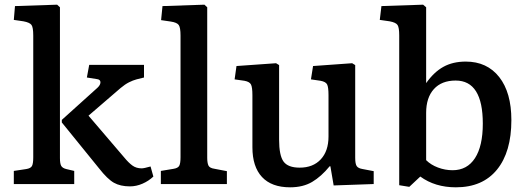

<svg xmlns="http://www.w3.org/2000/svg" viewBox="-20 -786 2247 820"><path d="M39 0V-56L92 -64Q111 -67 116.5 -77Q122 -87 122 -114V-634Q122 -669 114.5 -679.5Q107 -690 80 -695L39 -701L44 -760L224 -766L236 -755V-111Q236 -87 241.5 -77.5Q247 -68 263 -64L297 -56V0ZM535 10Q494 10 466.5 -5.5Q439 -21 403 -67L244 -263V-274L396 -411Q409 -423 409 -434.5Q409 -446 395 -448L351 -455L361 -509H595V-455L563 -447Q548 -443 531 -434.5Q514 -426 495 -410L358 -292L511 -113Q529 -91 545.5 -79Q562 -67 585 -67Q595 -67 623 -75L635 -32Q615 -13 588.5 -1.5Q562 10 535 10Z M667 0V-56L721 -65Q740 -68 745.5 -78Q751 -88 751 -115V-634Q751 -668 743.5 -679Q736 -690 709 -694L668 -700L674 -760L853 -766L865 -755V-112Q865 -91 870 -79.5Q875 -68 897 -65L949 -55V0Z M1219 14Q1140 14 1099 -30Q1058 -74 1058 -157V-379Q1058 -413 1052 -425Q1046 -437 1024 -441L982 -447L990 -504L1159 -516L1172 -508V-190Q1172 -122 1191 -96Q1210 -70 1260 -70Q1317 -70 1350 -105.5Q1383 -141 1383 -203V-379Q1383 -414 1377 -425.5Q1371 -437 1349 -441L1308 -447L1317 -504L1484 -516L1497 -508V-112Q1497 -86 1503.5 -76.5Q1510 -67 1529 -64L1576 -55V0L1405 6L1391 -76H1388Q1352 -32 1313 -9Q1274 14 1219 14Z M1728 12 1685 5V-635Q1685 -668 1678 -679Q1671 -690 1644 -695L1602 -701L1609 -760L1787 -766L1800 -755V-437V-431Q1833 -478 1873.5 -500.5Q1914 -523 1969 -523Q2060 -523 2112 -457Q2164 -391 2164 -273Q2164 -137 2102.5 -61.5Q2041 14 1927 14Q1838 14 1775 -32ZM1913 -59Q1975 -59 2008.5 -110.5Q2042 -162 2042 -258Q2042 -442 1926 -442Q1866 -442 1833 -405.5Q1800 -369 1800 -304V-102Q1820 -82 1850.5 -70.5Q1881 -59 1913 -59Z"/></svg>

Font: Literata Medium
Style: Regular
Weight: 500
Designer: Latin by Veronika Burian and Jose Scaglione. Greek by Irene Vlachou. Cyrillic by Vera Evstafieva.
Foundry: TypeTogether
Version: Version 3.103; ttfautohint (v1.8.4.7-5d5b);gftools[0.9.29]